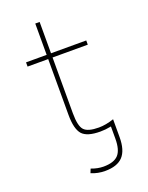

<svg xmlns="http://www.w3.org/2000/svg" viewBox="-168 -797 835 1086"><g transform="rotate(-20 250.0 -254.5)"><path d="M271.5 205.1Q228.5 205.1 188.5 188.5L198.2 164.1Q236.3 178.7 271.5 178.7Q334 178.7 360.8 149.9Q387.7 121.1 387.7 52.7V-20.5L381.8 -19.5Q353.5 -13.7 322.3 -13.7Q243.2 -13.7 213.9 -45.9Q184.6 -79.1 184.6 -164.1V-500H60.5V-525.4H184.6V-713.9H210.9V-525.4H422.9V-500H210.9V-164.1Q210.9 -86.9 233.9 -62.5Q256.8 -38.1 322.3 -38.1Q364.3 -38.1 413.1 -54.7V52.7Q413.1 131.8 378.9 168.5Q344.7 205.1 271.5 205.1Z"/></g></svg>

Font: Mgen+ 1m thin
Style: Regular
Weight: 100
Designer: [Source Han Sans]
Ryoko NISHIZUKA  (kana & ideographs); Paul D. Hunt (Latin, Greek & Cyrillic); Wenlong ZHANG  (bopomofo
Version: Version 1.059.20150602